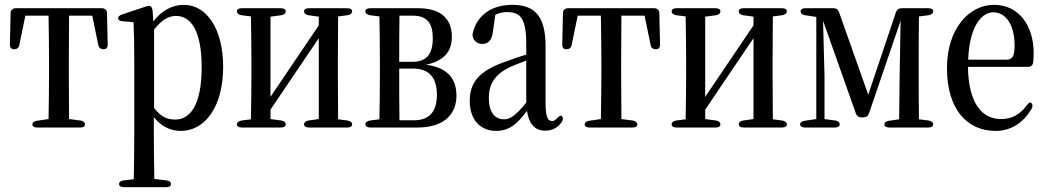

<svg xmlns="http://www.w3.org/2000/svg" viewBox="-20 -541 4327 795"><path d="M24 -487 21 -357C21 -343 27 -337 38 -337C50 -337 58 -343 60 -355L85 -476H181C182 -422 183 -342 183 -289V-231C183 -179 182 -101 181 -48L133 -41C121 -39 114 -34 114 -26C114 -18 121 -13 134 -13H312C325 -13 332 -18 332 -26C332 -34 325 -40 313 -42L266 -48L265 -231V-289L266 -476H362L387 -355C389 -343 397 -337 409 -337C420 -337 426 -343 426 -357L423 -487C423 -499 414 -507 402 -507H45C33 -507 24 -499 24 -487Z M473 221C473 229 480 234 493 234H668C681 234 688 229 688 221C688 213 681 207 669 206L619 200C618 139 617 66 617 10V-56C650 -14 690 1 729 1C830 1 904 -101 904 -264C904 -421 836 -521 741 -521C696 -521 650 -499 615 -452L612 -494C611 -505 609 -510 605 -514C601 -518 595 -518 584 -514L485 -481C474 -477 469 -472 469 -465C469 -458 476 -454 488 -453L533 -449C535 -402 536 -354 536 -289V10C536 66 535 140 534 201L492 206C480 207 473 213 473 221ZM618 -94V-419C653 -462 680 -475 709 -475C773 -475 815 -409 815 -263C815 -104 766 -46 706 -46C673 -46 647 -56 618 -94Z M961 -26C961 -18 968 -13 981 -13H1143C1156 -13 1163 -18 1163 -26C1163 -34 1157 -40 1145 -42L1100 -48V-87L1300 -383V-48L1257 -42C1245 -40 1239 -34 1239 -26C1239 -18 1246 -13 1259 -13H1418C1431 -13 1438 -18 1438 -26C1438 -34 1431 -40 1419 -42L1380 -47L1379 -231V-289L1380 -473L1419 -478C1431 -480 1438 -486 1438 -494C1438 -502 1431 -507 1418 -507H1259C1246 -507 1239 -502 1239 -494C1239 -486 1245 -480 1257 -478L1300 -472V-436L1100 -140V-472L1145 -478C1157 -480 1163 -486 1163 -494C1163 -502 1156 -507 1143 -507H981C968 -507 961 -502 961 -494C961 -486 968 -480 980 -478L1019 -473C1020 -420 1021 -341 1021 -289V-231C1021 -179 1020 -100 1019 -47L980 -42C968 -40 961 -34 961 -26Z M1493 -26C1493 -18 1500 -13 1513 -13H1709C1829 -13 1870 -78 1870 -144C1870 -213 1836 -261 1744 -273C1829 -291 1851 -338 1851 -388C1851 -459 1811 -507 1711 -507H1513C1500 -507 1493 -502 1493 -494C1493 -486 1500 -480 1512 -478L1551 -473C1552 -420 1553 -341 1553 -289V-231C1553 -179 1552 -100 1551 -47L1512 -42C1500 -40 1493 -34 1493 -26ZM1633 -231V-257H1690C1761 -257 1789 -216 1789 -148C1789 -79 1758 -43 1694 -43H1634C1633 -96 1633 -177 1633 -231ZM1633 -285C1633 -348 1633 -425 1634 -476H1690C1748 -476 1772 -445 1772 -383C1772 -315 1745 -285 1687 -285Z M2034 1C2089 1 2122 -28 2162 -82C2170 -30 2193 0 2237 0C2267 0 2290 -12 2306 -36C2312 -46 2312 -54 2307 -60C2303 -65 2295 -61 2285 -50C2278 -42 2272 -40 2266 -40C2249 -40 2239 -55 2239 -113V-350C2239 -470 2197 -521 2102 -521C2013 -521 1955 -476 1938 -406C1936 -397 1936 -391 1940 -382C1946 -368 1960 -359 1977 -359C2000 -359 2017 -373 2021 -410L2031 -480C2049 -488 2064 -491 2080 -491C2135 -491 2159 -464 2159 -358V-315C2127 -305 2095 -294 2068 -284C1961 -246 1925 -197 1925 -123C1925 -44 1970 1 2034 1ZM2004 -136C2004 -192 2029 -232 2087 -261C2108 -271 2134 -281 2159 -290V-116C2115 -62 2092 -47 2067 -47C2029 -47 2004 -76 2004 -136Z M2311 -487 2308 -357C2308 -343 2314 -337 2325 -337C2337 -337 2345 -343 2347 -355L2372 -476H2468C2469 -422 2470 -342 2470 -289V-231C2470 -179 2469 -101 2468 -48L2420 -41C2408 -39 2401 -34 2401 -26C2401 -18 2408 -13 2421 -13H2599C2612 -13 2619 -18 2619 -26C2619 -34 2612 -40 2600 -42L2553 -48L2552 -231V-289L2553 -476H2649L2674 -355C2676 -343 2684 -337 2696 -337C2707 -337 2713 -343 2713 -357L2710 -487C2710 -499 2701 -507 2689 -507H2332C2320 -507 2311 -499 2311 -487Z M2761 -26C2761 -18 2768 -13 2781 -13H2943C2956 -13 2963 -18 2963 -26C2963 -34 2957 -40 2945 -42L2900 -48V-87L3100 -383V-48L3057 -42C3045 -40 3039 -34 3039 -26C3039 -18 3046 -13 3059 -13H3218C3231 -13 3238 -18 3238 -26C3238 -34 3231 -40 3219 -42L3180 -47L3179 -231V-289L3180 -473L3219 -478C3231 -480 3238 -486 3238 -494C3238 -502 3231 -507 3218 -507H3059C3046 -507 3039 -502 3039 -494C3039 -486 3045 -480 3057 -478L3100 -472V-436L2900 -140V-472L2945 -478C2957 -480 2963 -486 2963 -494C2963 -502 2956 -507 2943 -507H2781C2768 -507 2761 -502 2761 -494C2761 -486 2768 -480 2780 -478L2819 -473C2820 -420 2821 -341 2821 -289V-231C2821 -179 2820 -100 2819 -47L2780 -42C2768 -40 2761 -34 2761 -26Z M3705 -223 3703 -47 3661 -41C3649 -39 3642 -34 3642 -26C3642 -18 3649 -13 3662 -13H3824C3837 -13 3844 -18 3844 -26C3844 -34 3837 -40 3825 -42L3785 -47C3784 -100 3784 -179 3784 -231V-289C3784 -341 3784 -420 3785 -473L3825 -478C3837 -480 3844 -486 3844 -494C3844 -502 3837 -507 3824 -507H3713C3702 -507 3694 -502 3690 -491L3575 -149L3454 -491C3450 -502 3442 -507 3431 -507H3315C3302 -507 3295 -502 3295 -494C3295 -486 3301 -480 3313 -478L3360 -471V-48L3312 -41C3300 -39 3293 -34 3293 -26C3293 -18 3300 -13 3313 -13H3437C3450 -13 3457 -18 3457 -26C3457 -34 3451 -40 3439 -42L3394 -48V-224L3388 -455L3524 -71C3528 -60 3536 -55 3547 -55H3555C3566 -55 3574 -60 3578 -71L3709 -455Z M4102 1C4168 1 4218 -34 4251 -90C4257 -100 4256 -108 4251 -114C4246 -120 4239 -115 4230 -103C4202 -66 4169 -48 4125 -48C4047 -48 3990 -112 3988 -264H4236C4248 -264 4256 -270 4258 -282C4259 -294 4260 -306 4260 -322C4260 -433 4200 -521 4096 -521C3991 -521 3901 -420 3901 -259C3901 -88 3985 1 4102 1ZM3989 -294C3993 -421 4039 -490 4093 -490C4147 -490 4181 -435 4181 -353C4181 -310 4173 -294 4148 -294Z"/></svg>

Font: 寒蝉锦书宋 CompactLight
Style: Bold
Weight: 400
Width: 4
Designer: 寒蝉锦书宋{Warren} 思源宋体{Ryoko NISHIZUKA 西塚涼子 (kana & ideographs); Frank Grießhammer (Latin, Greek & Cyrillic); Wenlong ZHANG 
Foundry: Adobe & ChillType
Version: Version 2.000;Glyphs 3.1.1 (3135)